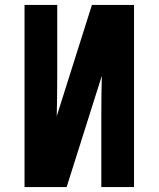

<svg xmlns="http://www.w3.org/2000/svg" viewBox="-20 -755 640 775"><path d="M79 0V-735H211V-441Q211 -402 210.5 -363.5Q210 -325 209 -286L351 -735H521V0H389V-294Q389 -333 389.5 -371.5Q390 -410 391 -449L249 0Z"/></svg>

Font: Iosevka Aile Extrabold
Style: Regular
Weight: 800
Designer: Belleve Invis
Foundry: Belleve Invis
Version: Version 27.3.5; ttfautohint (v1.8.4)